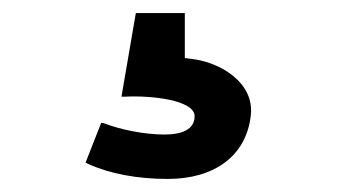

<svg xmlns="http://www.w3.org/2000/svg" viewBox="-20 -39 535 294"><path d="M364 138C370 88 318 56 272 51C269 51 267 50 263 50V-19H188L166 109H172C211 107 278 114 278 139C278 159 259 167 232 167C200 167 163 159 140 150L135 149L111 210L115 212C148 227 190 235 237 235C308 235 357 200 364 138Z"/></svg>

Font: Charger Monospace
Style: Regular
Weight: 400
Designer: Jasper
Foundry: Cannot Into Space Fonts
Version: Version 0.980